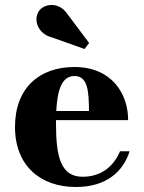

<svg xmlns="http://www.w3.org/2000/svg" viewBox="-20 -738 576 768"><path d="M186 -589 318 -542 336.5 -566 249.5 -682C215.5 -733 155.5 -723.5 135.5 -693.5C112 -658 132.5 -602.5 186 -589ZM498.5 -133H460C435 -72.5 384.5 -31 310.5 -31C223.5 -31 204 -110 204 -242C204 -247.5 204 -252.5 204 -257.5H492.5C492.5 -366.5 424 -470 278 -470C137 -470 40 -386 40 -230C40 -74 143 10 283.5 10C404.5 10 472.5 -51 498.5 -133ZM278 -434C333 -434 335 -369 336 -294H205C209.5 -379 227.5 -434 278 -434Z"/></svg>

Font: Bodoni* 06
Style: Bold
Weight: 700
Version: Version 2.2